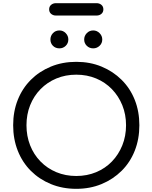

<svg xmlns="http://www.w3.org/2000/svg" viewBox="-20 -1181 961 1211"><path d="M461 10Q374 10 301 -20Q228 -50 174.5 -103.5Q121 -157 92 -230.5Q63 -304 63 -391Q63 -478 92 -551Q121 -624 174.5 -677.5Q228 -731 301 -761Q374 -791 461 -791Q548 -791 620.5 -761Q693 -731 747 -677.5Q801 -624 830 -551Q859 -478 859 -391Q859 -304 830 -230.5Q801 -157 747 -103.5Q693 -50 620.5 -20Q548 10 461 10ZM461 -71Q529 -71 586.5 -95Q644 -119 686 -162.5Q728 -206 751.5 -264.5Q775 -323 775 -391Q775 -459 751.5 -517Q728 -575 686 -618.5Q644 -662 586.5 -686Q529 -710 461 -710Q393 -710 335.5 -686Q278 -662 235.5 -618.5Q193 -575 170 -517Q147 -459 147 -391Q147 -323 170 -264.5Q193 -206 235.5 -162.5Q278 -119 335.5 -95Q393 -71 461 -71ZM355 -876Q330 -876 314 -892Q298 -908 298 -932Q298 -955 314 -972Q330 -989 355 -989Q378 -989 394.5 -972Q411 -955 411 -932Q411 -908 394.5 -892Q378 -876 355 -876ZM568 -876Q544 -876 527.5 -892Q511 -908 511 -932Q511 -955 527.5 -972Q544 -989 568 -989Q591 -989 608 -972Q625 -955 625 -932Q625 -908 608 -892Q591 -876 568 -876ZM333 -1083Q315 -1083 302.5 -1093.5Q290 -1104 290 -1122Q290 -1140 302.5 -1150.5Q315 -1161 333 -1161H589Q607 -1161 619.5 -1150.5Q632 -1140 632 -1122Q632 -1104 619.5 -1093.5Q607 -1083 589 -1083Z"/></svg>

Font: Comfortaa Medium
Style: Regular
Weight: 500
Designer: Johan Aakerlund
Foundry: Johan Aakerlund
Version: Version 3.104; ttfautohint (v1.8.1.43-b0c9)